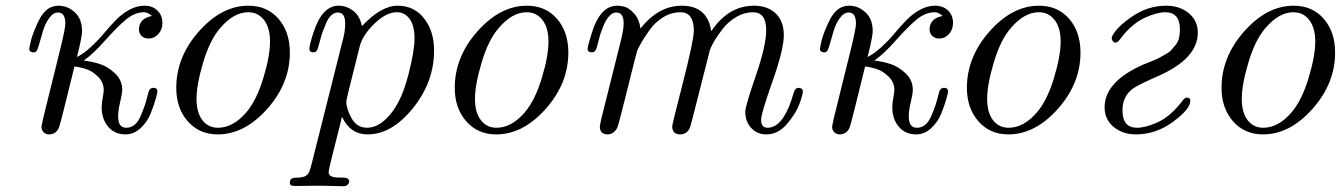

<svg xmlns="http://www.w3.org/2000/svg" viewBox="-20 -462 4721 676"><path d="M83 -290Q85 -302.2 89.6 -321.5Q94.2 -340.8 111.6 -379.4Q128.9 -418 150.9 -432.1Q167 -441.9 186 -441.9Q218.3 -441.9 243.7 -418.5Q269 -395 269 -352.1Q269 -333 251 -261.2Q274.9 -273.4 300.5 -297.1Q326.2 -320.8 346.2 -345Q366.2 -369.1 388.2 -391.6Q410.2 -414.1 436 -428Q461.9 -441.9 488.8 -441.9Q516.6 -441.9 534.2 -425Q551.8 -408.2 551.8 -380.9Q551.8 -357.9 537.4 -342Q522.9 -326.2 502.9 -326.2Q488.8 -326.2 479 -335.2Q469.2 -344.2 469.2 -357.9Q469.2 -397 515.1 -405.8Q500 -418.9 487.8 -418.9Q453.6 -418.9 421.4 -391.4Q389.2 -363.8 348.6 -317.9Q308.1 -272 274.9 -249Q304.7 -245.1 331.8 -236.6Q358.9 -228 384.5 -204.1Q410.2 -180.2 410.2 -146Q410.2 -131.8 403.1 -103Q396 -74.2 396 -51.8Q396 -11.7 424.8 -12.2Q440.9 -12.2 453.9 -22.7Q466.8 -33.2 476.3 -56.2Q485.8 -79.1 490 -91.6Q494.1 -104 501 -130.9Q504.9 -152.8 520 -152.8Q534.2 -152.8 534.2 -140.1Q534.2 -134.3 528.1 -113Q522 -91.8 510.5 -62.5Q499 -33.2 475.1 -11Q451.2 11.2 421.9 11.2Q383.8 11.2 360.8 -15.9Q337.9 -43 337.9 -85Q337.9 -98.1 341.6 -117.7Q345.2 -137.2 345.2 -145Q345.2 -171.9 325.7 -191.4Q306.2 -210.9 285.6 -218Q265.1 -225.1 242.2 -228Q192.4 -23.9 188 -14.2Q178.2 10.7 152.8 11.2Q141.6 11.2 133.8 3.7Q126 -3.9 126 -16.1Q126 -18.1 131.8 -44.9L192.9 -292Q210 -361.8 210 -378.9Q210 -418 184.1 -418Q167 -418 152.6 -397.5Q138.2 -377 131.1 -352.1Q124 -327.1 117.4 -304.7Q110.8 -282.2 106 -279.8Q100.1 -275.9 91.6 -278.6Q83 -281.2 83 -290Z M600.6 -152.8Q600.6 -261.7 680.7 -351.8Q760.7 -441.9 854.5 -441.9Q920.4 -441.9 960.4 -396Q1000.5 -350.1 1000.5 -276.9Q1000.5 -168 920.7 -78.4Q840.8 11.2 746.6 11.2Q681.6 11.2 641.1 -34.9Q600.6 -81.1 600.6 -152.8ZM671.9 -113.8Q671.9 -65.9 692.4 -39.1Q712.9 -12.2 747.6 -12.2Q800.8 -12.2 847.7 -66.9Q883.8 -109.9 907.2 -187.5Q930.7 -265.1 930.7 -315.9Q930.7 -363.8 909.7 -391.4Q888.7 -418.9 853.5 -418.9Q802.7 -418.9 754.9 -362.8Q718.8 -320.8 695.3 -242.2Q671.9 -163.6 671.9 -113.8Z M1000.5 181.2Q1000.5 169.9 1007.8 166.5Q1015.1 163.1 1024.7 163.6Q1034.2 164.1 1046.4 161.1Q1058.6 158.2 1064.5 149.9Q1070.3 143.1 1076.2 119.1L1184.6 -312Q1195.8 -350.1 1195.3 -379.9Q1195.3 -418 1169.4 -418Q1157.2 -418 1146.7 -408.4Q1136.2 -398.9 1128.9 -382.1Q1121.6 -365.2 1116.5 -351.1Q1111.3 -336.9 1106 -316.4Q1100.6 -295.9 1099.1 -292Q1095.2 -277.8 1083.5 -277.8Q1069.3 -277.8 1069.3 -290Q1069.3 -303.2 1083.5 -347.2Q1114.3 -442.4 1172.4 -441.9Q1199.2 -441.9 1222.9 -424.6Q1246.6 -407.2 1254.4 -370.1Q1321.3 -441.9 1380.4 -441.9Q1437.5 -441.9 1472.9 -397.5Q1508.3 -353 1508.3 -284.2Q1508.3 -173.3 1433.8 -81.1Q1359.4 11.2 1274.4 11.2Q1213.4 11.2 1184.6 -49.8H1183.6Q1178.7 -26.9 1166.5 20Q1154.3 66.9 1145.8 102.1Q1137.2 137.2 1137.2 145Q1137.2 163.1 1173.3 163.1H1179.2Q1199.2 163.1 1204.6 167Q1209.5 171.9 1209.5 176.8Q1209.5 182.6 1203.9 188.2Q1198.2 193.8 1189.5 193.8Q1184.6 193.8 1156 192.9Q1127.4 191.9 1094.2 191.9Q1074.2 191.9 1050.8 192.4Q1027.3 192.9 1022.5 192.9Q1009.3 192.9 1004.9 190.4Q1000.5 188 1000.5 181.2ZM1199.2 -105Q1199.2 -79.1 1217.8 -45.7Q1236.3 -12.2 1272.5 -12.2Q1319.3 -12.2 1362.3 -69.8Q1396.5 -115.7 1418 -199.5Q1439.5 -283.2 1439.5 -327.1Q1439.5 -371.1 1422.4 -395Q1405.3 -418.9 1377.4 -418.9Q1339.4 -418.9 1297.9 -378.4Q1256.3 -337.9 1246.6 -298.8Q1199.2 -111.8 1199.2 -105Z M1581.1 -152.8Q1581.1 -261.7 1661.1 -351.8Q1741.2 -441.9 1835 -441.9Q1900.9 -441.9 1940.9 -396Q1981 -350.1 1981 -276.9Q1981 -168 1901.1 -78.4Q1821.3 11.2 1727.1 11.2Q1662.1 11.2 1621.6 -34.9Q1581.1 -81.1 1581.1 -152.8ZM1652.3 -113.8Q1652.3 -65.9 1672.9 -39.1Q1693.4 -12.2 1728 -12.2Q1781.2 -12.2 1828.1 -66.9Q1864.3 -109.9 1887.7 -187.5Q1911.1 -265.1 1911.1 -315.9Q1911.1 -363.8 1890.1 -391.4Q1869.1 -418.9 1834 -418.9Q1783.2 -418.9 1735.4 -362.8Q1699.2 -320.8 1675.8 -242.2Q1652.3 -163.6 1652.3 -113.8Z M2048.8 -290Q2048.8 -297.9 2062 -340.8Q2091.8 -441.9 2152.8 -441.9Q2167 -441.9 2181.4 -437.5Q2195.8 -433.1 2213.4 -413.6Q2231 -394 2234.9 -361.8Q2298.8 -441.9 2379.9 -441.9Q2470.7 -441.9 2483.9 -353H2484.9Q2544.9 -441.9 2634.8 -441.9Q2682.6 -441.9 2711.2 -414.6Q2739.7 -387.2 2739.7 -337.9Q2739.7 -288.1 2699.7 -175Q2659.7 -62 2659.7 -40Q2659.7 -12.2 2682.6 -12.2Q2733.4 -12.2 2766.6 -109.9Q2767.6 -114.7 2770.3 -122.3Q2772.9 -129.9 2773.9 -133.5Q2774.9 -137.2 2776.9 -141.6Q2778.8 -146 2781.2 -148.4Q2783.7 -150.9 2786.6 -151.9Q2793.5 -153.8 2800 -150.9Q2806.6 -147.9 2806.6 -140.1Q2806.6 -128.9 2794.7 -95.9Q2782.7 -63 2751.2 -25.9Q2719.7 11.2 2678.7 11.2Q2645.5 11.2 2624.8 -11.5Q2604 -34.2 2604 -68.8Q2604 -87.9 2640.9 -194.8Q2677.7 -301.8 2677.7 -356Q2677.7 -418.9 2630.9 -418.9Q2601.1 -418.9 2573 -402.6Q2544.9 -386.2 2525.9 -362.1Q2506.8 -337.9 2495.4 -318.4Q2483.9 -298.8 2479 -284.2Q2477.1 -278.3 2444.8 -149.7Q2412.6 -21 2409.7 -14.2Q2399.9 10.7 2375 11.2Q2347.2 11.2 2346.7 -17.1Q2346.7 -23.9 2384.3 -170.4Q2421.9 -316.9 2422.9 -353Q2422.9 -418.9 2376 -418.9Q2343.8 -418.9 2315.2 -401.4Q2286.6 -383.8 2267.8 -357.4Q2249 -331.1 2239 -313.5Q2229 -295.9 2223.6 -284.2Q2219.7 -272 2188.7 -146.5Q2157.7 -21 2152.8 -11.2Q2140.6 10.7 2119.6 11.2Q2093.8 11.2 2091.8 -14.2Q2091.8 -20 2096.7 -42L2165 -314.9Q2176.3 -360.8 2175.8 -379.9Q2175.8 -418 2149.9 -418Q2137.7 -418 2126.7 -407Q2115.7 -396 2107.7 -377.9Q2099.6 -359.9 2094.7 -344.5Q2089.8 -329.1 2085.4 -311Q2081.1 -293 2079.6 -291Q2075.7 -277.8 2064 -277.8Q2048.8 -277.8 2048.8 -290Z M2866.7 -290Q2868.7 -302.2 2873.3 -321.5Q2877.9 -340.8 2895.3 -379.4Q2912.6 -418 2934.6 -432.1Q2950.7 -441.9 2969.7 -441.9Q3002 -441.9 3027.3 -418.5Q3052.7 -395 3052.7 -352.1Q3052.7 -333 3034.7 -261.2Q3058.6 -273.4 3084.2 -297.1Q3109.9 -320.8 3129.9 -345Q3149.9 -369.1 3171.9 -391.6Q3193.8 -414.1 3219.7 -428Q3245.6 -441.9 3272.5 -441.9Q3300.3 -441.9 3317.9 -425Q3335.4 -408.2 3335.4 -380.9Q3335.4 -357.9 3321 -342Q3306.6 -326.2 3286.6 -326.2Q3272.5 -326.2 3262.7 -335.2Q3252.9 -344.2 3252.9 -357.9Q3252.9 -397 3298.8 -405.8Q3283.7 -418.9 3271.5 -418.9Q3237.3 -418.9 3205.1 -391.4Q3172.9 -363.8 3132.3 -317.9Q3091.8 -272 3058.6 -249Q3088.4 -245.1 3115.5 -236.6Q3142.6 -228 3168.2 -204.1Q3193.8 -180.2 3193.8 -146Q3193.8 -131.8 3186.8 -103Q3179.7 -74.2 3179.7 -51.8Q3179.7 -11.7 3208.5 -12.2Q3224.6 -12.2 3237.5 -22.7Q3250.5 -33.2 3260 -56.2Q3269.5 -79.1 3273.7 -91.6Q3277.8 -104 3284.7 -130.9Q3288.6 -152.8 3303.7 -152.8Q3317.9 -152.8 3317.9 -140.1Q3317.9 -134.3 3311.8 -113Q3305.7 -91.8 3294.2 -62.5Q3282.7 -33.2 3258.8 -11Q3234.9 11.2 3205.6 11.2Q3167.5 11.2 3144.5 -15.9Q3121.6 -43 3121.6 -85Q3121.6 -98.1 3125.2 -117.7Q3128.9 -137.2 3128.9 -145Q3128.9 -171.9 3109.4 -191.4Q3089.8 -210.9 3069.3 -218Q3048.8 -225.1 3025.9 -228Q2976.1 -23.9 2971.7 -14.2Q2961.9 10.7 2936.5 11.2Q2925.3 11.2 2917.5 3.7Q2909.7 -3.9 2909.7 -16.1Q2909.7 -18.1 2915.5 -44.9L2976.6 -292Q2993.7 -361.8 2993.7 -378.9Q2993.7 -418 2967.8 -418Q2950.7 -418 2936.3 -397.5Q2921.9 -377 2914.8 -352.1Q2907.7 -327.1 2901.1 -304.7Q2894.5 -282.2 2889.6 -279.8Q2883.8 -275.9 2875.2 -278.6Q2866.7 -281.2 2866.7 -290Z M3384.3 -152.8Q3384.3 -261.7 3464.4 -351.8Q3544.4 -441.9 3638.2 -441.9Q3704.1 -441.9 3744.1 -396Q3784.2 -350.1 3784.2 -276.9Q3784.2 -168 3704.3 -78.4Q3624.5 11.2 3530.3 11.2Q3465.3 11.2 3424.8 -34.9Q3384.3 -81.1 3384.3 -152.8ZM3455.6 -113.8Q3455.6 -65.9 3476.1 -39.1Q3496.6 -12.2 3531.2 -12.2Q3584.5 -12.2 3631.3 -66.9Q3667.5 -109.9 3690.9 -187.5Q3714.4 -265.1 3714.4 -315.9Q3714.4 -363.8 3693.4 -391.4Q3672.4 -418.9 3637.2 -418.9Q3586.4 -418.9 3538.6 -362.8Q3502.4 -320.8 3479 -242.2Q3455.6 -163.6 3455.6 -113.8Z M3869.1 -84Q3869.1 -174.8 4005.9 -234.9Q4008.8 -235.8 4031 -244.9Q4053.2 -253.9 4058.1 -256.8Q4063 -259.8 4080.1 -268.8Q4097.2 -277.8 4103 -284.9Q4108.9 -292 4118.4 -303Q4127.9 -314 4131.1 -327.9Q4134.3 -341.8 4134.3 -357.9Q4134.3 -418.9 4083 -418.9Q4053.2 -418.9 4010.7 -399.4Q3968.3 -379.9 3931.2 -334Q3930.2 -332 3926 -326.9Q3921.9 -321.8 3919.9 -319.3Q3918 -316.9 3914.6 -314.5Q3911.1 -312 3908.2 -312Q3901.4 -312 3896.7 -319.1Q3892.1 -326.2 3896 -335Q3912.1 -367.2 3967 -404.5Q4022 -441.9 4085.9 -441.9Q4133.8 -441.9 4165.5 -415.5Q4197.3 -389.2 4197.3 -347.2Q4197.3 -256.3 4059.1 -194.8Q3984.9 -162.6 3965.8 -147.9Q3931.6 -120.1 3932.1 -73.2Q3932.1 -12.2 3982.9 -12.2Q4013.7 -12.2 4055.9 -31.5Q4098.1 -50.8 4135.3 -97.2Q4137.2 -99.1 4139.6 -102.5Q4142.1 -106 4143.6 -107.9Q4145 -109.9 4147 -111.8Q4148.9 -113.8 4150.4 -115Q4151.9 -116.2 4154.1 -117.2Q4156.2 -118.2 4158.2 -118.2Q4171.4 -118.2 4170.9 -106.9Q4170.9 -78.1 4110.4 -33.4Q4049.8 11.2 3980 11.2Q3932.1 11.2 3900.6 -15.4Q3869.1 -42 3869.1 -84Z M4280.8 -152.8Q4280.8 -261.7 4360.8 -351.8Q4440.9 -441.9 4534.7 -441.9Q4600.6 -441.9 4640.6 -396Q4680.7 -350.1 4680.7 -276.9Q4680.7 -168 4600.8 -78.4Q4521 11.2 4426.8 11.2Q4361.8 11.2 4321.3 -34.9Q4280.8 -81.1 4280.8 -152.8ZM4352.1 -113.8Q4352.1 -65.9 4372.6 -39.1Q4393.1 -12.2 4427.7 -12.2Q4481 -12.2 4527.8 -66.9Q4564 -109.9 4587.4 -187.5Q4610.8 -265.1 4610.8 -315.9Q4610.8 -363.8 4589.8 -391.4Q4568.8 -418.9 4533.7 -418.9Q4482.9 -418.9 4435.1 -362.8Q4398.9 -320.8 4375.5 -242.2Q4352.1 -163.6 4352.1 -113.8Z"/></svg>

Font: CMU Classical Serif
Style: Italic
Weight: 500
Italic angle: -14.04°
Version: Version 0.7.0